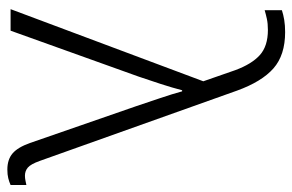

<svg xmlns="http://www.w3.org/2000/svg" viewBox="-160 -646 814 535"><g transform="rotate(90 247.5 -378.0)"><path d="M452 9Q424 9 407 -5.5Q390 -20 378 -54L275 -351Q265 -381 253 -416.5Q241 -452 234 -478H231Q224 -451 213.5 -418.5Q203 -386 193 -357L65 0H5L206 -537L175 -626Q158 -672 133 -694.5Q108 -717 63 -717Q45 -717 31.5 -714Q18 -711 8 -708V-756Q20 -760 35 -762.5Q50 -765 69 -765Q133 -765 170 -732.5Q207 -700 232 -631L428 -81Q437 -56 446.5 -48Q456 -40 469 -40Q476 -40 483 -41.5Q490 -43 495 -44V0Q486 4 476 6.5Q466 9 452 9Z"/></g></svg>

Font: RS Noto Sans Light
Style: Regular
Weight: 300
Designer: Monotype Design Team
Foundry: Monotype Imaging Inc.
Version: Version 3.10